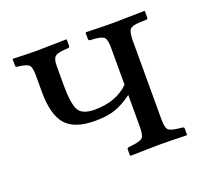

<svg xmlns="http://www.w3.org/2000/svg" viewBox="-84 -531 679 633"><g transform="rotate(-20 255.0 -214.5)"><path d="M335 -353Q335 -382.3 327.6 -390.6Q320.3 -398.9 293.9 -400.9L278.8 -401.9Q272.9 -402.3 272.9 -407.2V-429.2L274.9 -431.2Q332 -429.2 368.2 -429.2L480 -431.2L481 -429.2V-407.2Q481 -401.9 476.1 -401.9L450.2 -400.9Q426.3 -399.9 418.2 -391.4Q410.2 -382.8 410.2 -353V-78.1Q410.2 -48.8 416.7 -40.5Q423.3 -32.2 450.2 -28.8L466.8 -26.9Q472.2 -25.9 472.2 -22V0L470.2 2Q411.1 0 374 0L273.9 2L272 0V-21Q272 -26.4 277.8 -26.9L293.9 -28.8Q321.3 -32.2 328.1 -40.5Q335 -48.8 335 -78.1V-189Q303.7 -166 275.4 -156Q247.1 -146 204.1 -146Q131.3 -146 101.1 -181.2Q70.8 -216.3 70.8 -296.9V-354Q70.8 -381.8 63.5 -389.6Q56.2 -397.5 29.8 -400.9L22 -401.9Q17.1 -402.8 17.1 -407.2V-429.2L18.1 -431.2Q71.8 -429.2 106 -429.2L206.1 -431.2L207 -429.2V-408.2Q207 -402.3 201.2 -401.9L186 -400.9Q161.6 -398.9 153.8 -390.9Q146 -382.8 146 -358.9V-293Q146 -229 158.4 -205.1Q170.9 -181.2 214.8 -181.2Q291 -181.2 335 -225.1Z"/></g></svg>

Font: Linux Libertine G
Style: Regular
Weight: 400
Designer: Philipp H. Poll
Foundry: Philipp H. Poll
Version: Version 4.7.5